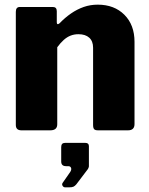

<svg xmlns="http://www.w3.org/2000/svg" viewBox="-20 -560 640 825"><path d="M72 0Q48 0 48 -23V-509Q48 -530 65 -530H207Q224 -530 224 -512V-464Q224 -458 227 -456.5Q230 -455 236 -460Q259 -484 285 -502Q311 -520 339.5 -530Q368 -540 400 -540Q471 -540 514.5 -496.5Q558 -453 558 -380V-27Q558 0 530 0H401Q389 0 384.5 -5Q380 -10 380 -23V-355Q380 -383 363.5 -398Q347 -413 317 -413Q299 -413 283.5 -407Q268 -401 254 -388.5Q240 -376 226 -357V-26Q226 0 196 0H72ZM260 245Q253 245 249 238.5Q245 232 249 226L281 180Q288 170 285.5 162Q283 154 273 154H264Q243 154 243 134V72Q243 54 259 54H347Q362 54 362 68V154Q362 157 360.5 160.5Q359 164 358 166L308 232Q302 239 296 242Q290 245 277 245Z"/></svg>

Font: Libre Franklin ExtraBold
Style: Regular
Weight: 800
Designer: Pablo Impallari, Rodrigo Fuenzalida, Nhung Nguyen
Foundry: Impallari Type
Version: Version 3.000